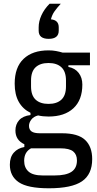

<svg xmlns="http://www.w3.org/2000/svg" viewBox="-20 -801 521 1033"><path d="M476 55Q476 137 421 174.5Q366 212 243 212Q129 212 81 179.5Q33 147 33 85Q33 44 54.5 20Q76 -4 111 -10V-25Q63 -47 63 -99Q63 -132 83 -154.5Q103 -177 144 -182V-194Q103 -214 81 -253Q59 -292 59 -351Q59 -439 107 -484.5Q155 -530 241 -530Q263 -530 281.5 -526.5Q300 -523 317 -518H464V-450H348V-441Q384 -434 403.5 -408.5Q423 -383 423 -346Q423 -263 375 -218.5Q327 -174 241 -174Q210 -174 185 -180Q161 -174 148.5 -157.5Q136 -141 136 -124Q136 -104 149.5 -94Q163 -84 195 -84H313Q400 -84 438 -48Q476 -12 476 55ZM241 -242Q286 -242 310.5 -265Q335 -288 335 -336V-368Q335 -416 310.5 -439Q286 -462 241 -462Q196 -462 171.5 -439Q147 -416 147 -368V-336Q147 -288 171.5 -265Q196 -242 241 -242ZM394 62Q394 30 373.5 13.5Q353 -3 305 -3H147Q110 17 110 64Q110 101 133.5 122Q157 143 210 143H274Q335 143 364.5 123.5Q394 104 394 62ZM242 -592Q188 -592 188 -636V-654Q188 -686 203 -719Q218 -752 247 -781H307Q286 -758 273 -739.5Q260 -721 254 -697Q296 -693 296 -654V-636Q296 -592 242 -592Z"/></svg>

Font: IBM Plex Sans Condensed Text
Style: Regular
Weight: 450
Width: 3
Designer: Mike Abbink, Paul van der Laan, Pieter van Rosmalen
Foundry: Bold Monday
Version: Version 1.1